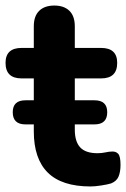

<svg xmlns="http://www.w3.org/2000/svg" viewBox="-29 -663 455 693"><path d="M63 -214Q17 -214 17 -258Q17 -301 63 -301H93V-380H49Q-9 -380 -9 -436Q-9 -490 49 -490H93V-568Q93 -605 112.5 -624Q132 -643 167 -643Q202 -643 221.5 -624Q241 -605 241 -568V-490H336Q394 -490 394 -436Q394 -380 336 -380H241V-301H312Q358 -301 358 -258Q358 -214 312 -214H241V-195Q241 -152 260.5 -131Q280 -110 323 -110Q338 -110 351.5 -113Q365 -116 375 -116Q389 -117 397.5 -108Q406 -99 406 -68Q406 -43 399 -26Q392 -9 372 -1Q359 3 336 6.5Q313 10 298 10Q194 10 143.5 -40Q93 -90 93 -189V-214Z"/></svg>

Font: Chiron GoRound TC
Style: Bold
Weight: 700
Designer: Ryoko NISHIZUKA 西塚涼子 (kana, bopomofo & ideographs); Paul D. Hunt (Latin, Greek & Cyrillic); Sandoll Communications 산돌커뮤니
Foundry: Adobe
Version: Version 1.000;hotconv 1.1.1;makeotfexe 2.6.0